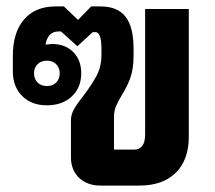

<svg xmlns="http://www.w3.org/2000/svg" viewBox="-20 -578 670 598"><path d="M201 -88V-204Q201 -221 210.5 -238Q220 -255 240 -280Q268 -317 282 -344.5Q296 -372 296 -406V-426Q296 -478 277 -478H269L221 -434L170 -480H162Q130 -480 122 -441V-439L142 -441Q183 -441 208 -416Q233 -391 233 -350Q233 -305 203.5 -277.5Q174 -250 126 -250Q78 -250 49 -279Q20 -308 20 -356V-404Q20 -477 55 -517.5Q90 -558 153 -558H179L223 -516L264 -558H293Q346 -558 371 -526Q396 -494 396 -426V-406Q396 -364 386.5 -337Q377 -310 359 -281Q347 -261 341 -246.5Q335 -232 335 -214V-112H397Q432 -112 432 -159V-550H568V-152Q568 -80 527.5 -40Q487 0 414 0H293Q252 0 226.5 -24Q201 -48 201 -88ZM166 -350Q166 -367 155 -378Q144 -389 126 -389Q108 -389 97 -378Q86 -367 86 -350Q86 -332 97 -321Q108 -310 126 -310Q144 -310 155 -321Q166 -332 166 -350Z"/></svg>

Font: Stavian Bold
Style: Bold
Weight: 700
Version: Version 1.000; ttfautohint (v1.6)